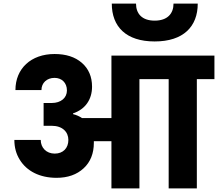

<svg xmlns="http://www.w3.org/2000/svg" viewBox="-20 -1050 1215 1070"><path d="M90 -160C129 -96 202 -59 295 -59C358 -59 408 -77 446 -112C484 -147 503 -195 503 -254V-263H601V0H757V-609H920V0H1077V-609H1175V-740H601V-392H437C424 -401 407 -409 387 -414V-418C455 -441 493 -495 493 -567C493 -622 474 -667 436 -700C398 -733 347 -749 284 -749C153 -749 66 -668 66 -548H211C211 -588 241 -616 284 -616C324 -616 353 -589 353 -546C353 -505 320 -476 268 -476H223V-349H268C329 -349 361 -314 361 -270C361 -225 332 -194 285 -194C238 -194 207 -227 207 -270H60C60 -229 70 -192 90 -160ZM603 -1030C603 -902 682 -819 842 -819C1002 -819 1082 -902 1082 -1030H947C947 -974 913 -935 842 -935C771 -935 738 -974 738 -1030Z"/></svg>

Font: Poppins
Style: Bold
Weight: 700
Designer: Ninad Kale (Devanagari), Jonny Pinhorn (Latin)
Foundry: Indian Type Foundry
Version: 4.004